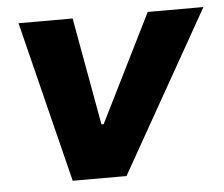

<svg xmlns="http://www.w3.org/2000/svg" viewBox="-43 -554 702 601"><g transform="rotate(-5 308.5 -253.0)"><path d="M162 0 36 -506H206L267 -168H274L442 -506H617L331 0Z"/></g></svg>

Font: Nunito Sans 6pt ExtraBold
Style: Italic
Weight: 800
Italic angle: -9°
Version: Version 3.101;gftools[0.9.27]